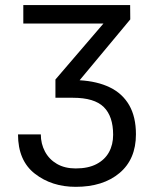

<svg xmlns="http://www.w3.org/2000/svg" viewBox="-20 -731 622 762"><path d="M280.5 10.5Q185.5 10.5 118.5 -41.5Q51.5 -93.5 51.5 -197.5H142Q142 -160.5 158.5 -129.5Q175 -98.5 206 -80.5Q237 -62.5 280.5 -62.5Q330 -62.5 363 -79.8Q396 -97 412.5 -127Q429 -157 429 -196Q429 -269.5 391.8 -306.2Q354.5 -343 269.5 -343H200V-415.5L390.5 -637.5H72.5V-711H496.5L497 -654L296 -412.5Q366 -408.5 416 -384.2Q466 -360 492.8 -313.5Q519.5 -267 519.5 -198Q519.5 -99 454.2 -44.2Q389 10.5 280.5 10.5Z"/></svg>

Font: Roberto Sans
Style: Regular
Weight: 400
Designer: Google (font) & Cristiano Sobral (main changes)
Version: Version 1.500; ttfautohint (v1.8.4.7-5d5b-dirty)